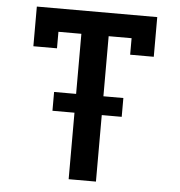

<svg xmlns="http://www.w3.org/2000/svg" viewBox="-52 -785 780 834"><g transform="rotate(5 337.5 -367.5)"><path d="M278 0V-290H182V-372H278V-634H178V-562H75V-735H600V-562H497V-634H397V-372H484V-290H397V0Z"/></g></svg>

Font: Iosevka Book
Style: Bold
Weight: 700
Designer: Belleve Invis
Foundry: Belleve Invis
Version: Version 28.0.7; ttfautohint (v1.8.3)